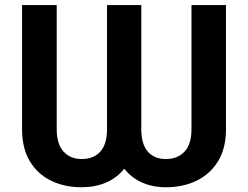

<svg xmlns="http://www.w3.org/2000/svg" viewBox="-20 -748 1004 777"><path d="M69.3 -224.6V-727.5H209.5V-224.6Q209.5 -165.5 236.8 -135Q264.2 -104.5 310.5 -104.5Q359.4 -104.5 386.2 -134.8Q413.1 -165 413.1 -224.6V-727.5H551.8V-224.6Q551.8 -165 577.9 -134.8Q604 -104.5 651.4 -104.5Q699.2 -104.5 727.1 -134.8Q754.9 -165 754.9 -224.6V-727.5H894.5V-224.6Q894.5 -147.9 862.5 -95.7Q830.6 -43.5 775.6 -16.8Q720.7 9.8 651.4 9.8Q598.1 9.8 554.9 -9.3Q511.7 -28.3 482.9 -65.4Q453.1 -27.8 408.7 -9Q364.3 9.8 310.5 9.8Q241.2 9.8 186.5 -16.8Q131.8 -43.5 100.6 -95.7Q69.3 -147.9 69.3 -224.6Z"/></svg>

Font: Inter
Style: 650
Weight: 650
Designer: Rasmus Andersson
Foundry: rsms
Version: Version 4.001;git-66647c0bb